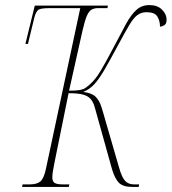

<svg xmlns="http://www.w3.org/2000/svg" viewBox="-20 -736 676 756"><path d="M67 0 69 -10H97Q126 -10 139.5 -22Q153 -34 161 -72L296 -704H176Q142 -704 132 -698Q122 -692 115 -666L90 -563H80L117 -714H405L403 -704H366Q351 -704 340.5 -698Q330 -692 322 -673.5Q314 -655 305 -616L252 -379Q280 -379 294 -381.5Q308 -384 316 -389.5Q324 -395 334 -404Q355 -422 375 -455Q395 -488 428 -551Q456 -605 476 -641.5Q496 -678 517 -697Q538 -716 568 -716Q600 -716 618 -698Q636 -680 636 -659Q636 -643 628 -637.5Q620 -632 610 -631Q610 -654 599.5 -671Q589 -688 557 -688Q537 -688 521.5 -677Q506 -666 488.5 -636.5Q471 -607 441 -551Q410 -493 389 -457.5Q368 -422 350 -403Q332 -384 308 -374Q341 -370 356 -355.5Q371 -341 379 -316Q387 -291 397 -255L448 -79Q459 -39 472 -24.5Q485 -10 507 -10H528L526 0H501Q464 0 448 -16.5Q432 -33 421 -70L368 -260Q359 -291 353.5 -312Q348 -333 337.5 -345.5Q327 -358 307 -363.5Q287 -369 250 -369L195 -98Q186 -55 186 -38Q186 -21 195.5 -15.5Q205 -10 226 -10H253L251 0Z"/></svg>

Font: Noto Serif Display ExtraCondensed Thin
Style: Italic
Weight: 100
Width: 2
Italic angle: -12°
Designer: Monotype Design Team
Foundry: Monotype Imaging Inc.
Version: Version 2.009